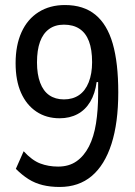

<svg xmlns="http://www.w3.org/2000/svg" viewBox="-20 -734 538 763"><path d="M217 9Q180 9 149.5 1.5Q119 -6 93.5 -22Q68 -38 43 -63L74 -133Q107 -97 139.5 -84.5Q172 -72 211 -72Q254 -72 284 -93Q314 -114 333.5 -152Q353 -190 361.5 -243.5Q370 -297 370 -362V-408H364Q358 -362 338.5 -329.5Q319 -297 288 -280.5Q257 -264 217 -264Q164 -264 124.5 -290.5Q85 -317 63.5 -365.5Q42 -414 42 -483Q42 -554 65.5 -606Q89 -658 133.5 -686Q178 -714 238 -714Q312 -714 359 -675.5Q406 -637 428 -560.5Q450 -484 450 -367Q450 -246 423 -162Q396 -78 344.5 -34.5Q293 9 217 9ZM234 -339Q269 -339 294 -356Q319 -373 332.5 -407Q346 -441 346 -487Q346 -537 333.5 -570Q321 -603 296 -619.5Q271 -636 234 -636Q199 -636 175 -618.5Q151 -601 139 -568Q127 -535 127 -486Q127 -439 139.5 -405.5Q152 -372 176 -355.5Q200 -339 234 -339Z"/></svg>

Font: Nunito Sans 7pt Condensed Medium
Style: Regular
Weight: 500
Width: 3
Designer: Vernon Adams
Foundry: Vernon Adams
Version: Version 3.101;gftools[0.9.27]